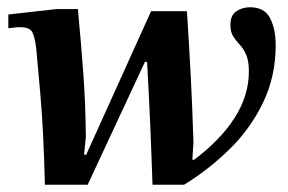

<svg xmlns="http://www.w3.org/2000/svg" viewBox="-20 -502 794 530"><path d="M222 8H104Q102 -68 99 -128.5Q96 -189 91 -246Q86 -303 80 -368Q76 -403 68 -415Q60 -427 35 -427Q27 -427 20.5 -426Q14 -425 3 -424V-462L136 -477H195Q204 -381 210 -299.5Q216 -218 217 -124L212 -75H218L397 -471H496Q502 -379 506.5 -293Q511 -207 514 -109L511 -61H516Q590 -117 628.5 -178Q667 -239 667 -305Q667 -334 659.5 -351Q652 -368 641.5 -379Q631 -390 623.5 -402Q616 -414 616 -433Q616 -460 632.5 -471Q649 -482 670 -482Q710 -482 725.5 -452Q741 -422 741 -377Q741 -291 706 -218.5Q671 -146 613 -89.5Q555 -33 488 8H401Q398 -81 394.5 -161.5Q391 -242 386 -331H380Z"/></svg>

Font: STIX Two Text SemiBold
Style: Italic
Weight: 600
Italic angle: -12°
Designer: Ross Mills, John Hudson & Paul Hanslow, Tiro Typeworks Ltd; with prior portions MicroPress Inc. and Coen Hoffman, Elsevi
Foundry: Tiro Typeworks Ltd
Version: Version 2.13 b171